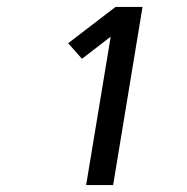

<svg xmlns="http://www.w3.org/2000/svg" viewBox="-20 -858 540 555"><path d="M229 -323 300 -752 217 -688 177 -733 314 -838H392L307 -323Z"/></svg>

Font: Iosevka Term Curly Medium
Style: Italic
Weight: 500
Italic angle: -9°
Designer: Belleve Invis
Foundry: Belleve Invis
Version: Version 32.3.0